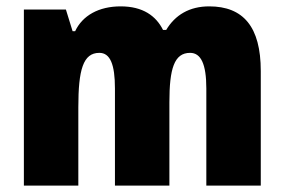

<svg xmlns="http://www.w3.org/2000/svg" viewBox="-20 -583 892 603"><path d="M637 -563C575 -563 530 -536 502 -489H492C470 -533 429 -563 359 -563C290 -563 239 -534 216 -485H208L187 -553H55V0H226V-246C226 -364 241 -417 292 -417C326 -417 341 -381 341 -305V0H512V-262C512 -367 527 -417 577 -417C611 -417 628 -382 628 -305V0H799V-360C799 -499 744 -563 637 -563Z"/></svg>

Font: Noto Sans Devanagari Condensed Black
Style: Regular
Weight: 900
Width: 3
Designer: Jelle Bosma - Monotype Design Team
Foundry: Monotype Imaging Inc.
Version: Version 2.004